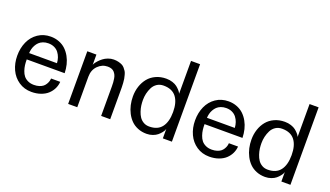

<svg xmlns="http://www.w3.org/2000/svg" viewBox="-70 -1273 3079 1789"><g transform="rotate(20 1469.0 -378.0)"><path d="M44.9 -261.2Q44.9 -336.9 72.5 -398.4Q100.1 -460 154.3 -497.1Q208.5 -534.2 279.8 -534.2Q324.7 -534.2 363.3 -519Q401.9 -503.9 429.2 -477.8Q456.5 -451.7 476.1 -416.5Q495.6 -381.3 505.4 -341.1Q515.1 -300.8 516.1 -257.8H140.1Q140.1 -227.5 143.3 -201.7Q146.5 -175.8 156 -148.2Q165.5 -120.6 180.9 -101.3Q196.3 -82 222.4 -69.6Q248.5 -57.1 283.2 -57.1Q312.5 -57.1 335.7 -64.7Q358.9 -72.3 372.8 -83.7Q386.7 -95.2 396 -110.8Q405.3 -126.5 409.2 -140.1Q413.1 -153.8 414.1 -168H504.9Q502.4 -132.3 487.1 -100.3Q471.7 -68.4 444.6 -43Q417.5 -17.6 375.7 -2.7Q334 12.2 283.2 12.2Q211.9 12.2 157 -24.9Q102.1 -62 73.5 -124Q44.9 -186 44.9 -261.2ZM141.1 -320.8H417Q415.5 -349.6 406.7 -375Q397.9 -400.4 381.8 -421.6Q365.7 -442.9 339.6 -455.3Q313.5 -467.8 279.8 -467.8Q251 -467.8 227.5 -458.7Q204.1 -449.7 188.7 -434.8Q173.3 -419.9 162.6 -400.4Q151.9 -380.9 147 -361.1Q142.1 -341.3 141.1 -320.8Z M644.5 0V-522H734.9V-418.9Q734.9 -423.8 742.7 -436.5Q750.5 -449.2 765.9 -466.1Q781.2 -482.9 800.8 -498Q820.3 -513.2 847.9 -523.7Q875.5 -534.2 903.8 -534.2Q929.2 -534.2 950.2 -529.1Q971.2 -523.9 986.6 -516.4Q1002 -508.8 1013.9 -494.9Q1025.9 -481 1033.7 -468.3Q1041.5 -455.6 1046.9 -434.8Q1052.2 -414.1 1055.2 -398.7Q1058.1 -383.3 1059.6 -357.9Q1061 -332.5 1061.3 -316.9Q1061.5 -301.3 1061.5 -273.9V0H971.7V-292Q971.7 -314.9 970.5 -332Q969.2 -349.1 966.1 -368.9Q962.9 -388.7 956.1 -402.8Q949.2 -417 938.7 -429Q928.2 -440.9 911.6 -447Q895 -453.1 873.5 -453.1Q817.9 -453.1 776.4 -411.4Q734.9 -369.6 734.9 -303.2V0Z M1187.5 -272.9Q1187.5 -326.2 1203.1 -373.3Q1218.8 -420.4 1248 -456.3Q1277.3 -492.2 1323 -513.2Q1368.7 -534.2 1424.8 -534.2Q1458.5 -534.2 1487.3 -524.7Q1516.1 -515.1 1533 -501.7Q1549.8 -488.3 1562 -474.6Q1574.2 -460.9 1579.1 -451.2L1583.5 -441.9V-768.1H1673.3V0H1583.5V-94.2Q1583.5 -90.8 1578.4 -79.8Q1573.2 -68.8 1560.5 -53Q1547.9 -37.1 1530.5 -22.7Q1513.2 -8.3 1485.1 2Q1457 12.2 1424.8 12.2Q1377.4 12.2 1337.9 -3.9Q1298.3 -20 1271 -47.4Q1243.7 -74.7 1224.6 -111.6Q1205.6 -148.4 1196.5 -189.2Q1187.5 -230 1187.5 -272.9ZM1286.6 -272.9Q1286.6 -246.1 1290 -219.5Q1293.5 -192.9 1303.2 -163.3Q1313 -133.8 1327.9 -111.6Q1342.8 -89.4 1367.7 -74.7Q1392.6 -60.1 1424.8 -60.1Q1508.3 -60.1 1548.8 -112.8Q1589.4 -165.5 1589.4 -263.2Q1589.4 -359.4 1548.8 -411.9Q1508.3 -464.4 1424.8 -464.8Q1423.8 -464.8 1422.9 -464.8Q1386.7 -464.8 1359.4 -447.3Q1331.1 -428.7 1316.2 -399.2Q1301.3 -369.6 1293.9 -337.6Q1286.6 -305.7 1286.6 -272.9Z M1808.1 -261.2Q1808.1 -336.9 1835.7 -398.4Q1863.3 -460 1917.5 -497.1Q1971.7 -534.2 2043 -534.2Q2087.9 -534.2 2126.5 -519Q2165 -503.9 2192.4 -477.8Q2219.7 -451.7 2239.3 -416.5Q2258.8 -381.3 2268.6 -341.1Q2278.3 -300.8 2279.3 -257.8H1903.3Q1903.3 -227.5 1906.5 -201.7Q1909.7 -175.8 1919.2 -148.2Q1928.7 -120.6 1944.1 -101.3Q1959.5 -82 1985.6 -69.6Q2011.7 -57.1 2046.4 -57.1Q2075.7 -57.1 2098.9 -64.7Q2122.1 -72.3 2136 -83.7Q2149.9 -95.2 2159.2 -110.8Q2168.5 -126.5 2172.4 -140.1Q2176.3 -153.8 2177.2 -168H2268.1Q2265.6 -132.3 2250.2 -100.3Q2234.9 -68.4 2207.8 -43Q2180.7 -17.6 2138.9 -2.7Q2097.2 12.2 2046.4 12.2Q1975.1 12.2 1920.2 -24.9Q1865.2 -62 1836.7 -124Q1808.1 -186 1808.1 -261.2ZM1904.3 -320.8H2180.2Q2178.7 -349.6 2169.9 -375Q2161.1 -400.4 2145 -421.6Q2128.9 -442.9 2102.8 -455.3Q2076.7 -467.8 2043 -467.8Q2014.2 -467.8 1990.7 -458.7Q1967.3 -449.7 1951.9 -434.8Q1936.5 -419.9 1925.8 -400.4Q1915 -380.9 1910.2 -361.1Q1905.3 -341.3 1904.3 -320.8Z M2362.8 -272.9Q2362.8 -326.2 2378.4 -373.3Q2394 -420.4 2423.3 -456.3Q2452.6 -492.2 2498.3 -513.2Q2543.9 -534.2 2600.1 -534.2Q2633.8 -534.2 2662.6 -524.7Q2691.4 -515.1 2708.3 -501.7Q2725.1 -488.3 2737.3 -474.6Q2749.5 -460.9 2754.4 -451.2L2758.8 -441.9V-768.1H2848.6V0H2758.8V-94.2Q2758.8 -90.8 2753.7 -79.8Q2748.5 -68.8 2735.8 -53Q2723.1 -37.1 2705.8 -22.7Q2688.5 -8.3 2660.4 2Q2632.3 12.2 2600.1 12.2Q2552.7 12.2 2513.2 -3.9Q2473.6 -20 2446.3 -47.4Q2418.9 -74.7 2399.9 -111.6Q2380.9 -148.4 2371.8 -189.2Q2362.8 -230 2362.8 -272.9ZM2461.9 -272.9Q2461.9 -246.1 2465.3 -219.5Q2468.8 -192.9 2478.5 -163.3Q2488.3 -133.8 2503.2 -111.6Q2518.1 -89.4 2543 -74.7Q2567.9 -60.1 2600.1 -60.1Q2683.6 -60.1 2724.1 -112.8Q2764.6 -165.5 2764.6 -263.2Q2764.6 -359.4 2724.1 -411.9Q2683.6 -464.4 2600.1 -464.8Q2599.1 -464.8 2598.1 -464.8Q2562 -464.8 2534.7 -447.3Q2506.3 -428.7 2491.5 -399.2Q2476.6 -369.6 2469.2 -337.6Q2461.9 -305.7 2461.9 -272.9Z"/></g></svg>

Font: Standard
Style: Regular
Weight: 400
Designer: Bryce Wilner
Version: Version 2.000;PS 2.0;hotconv 16.6.51;makeotf.lib2.5.65220 DE